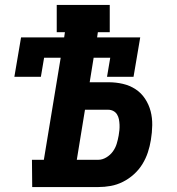

<svg xmlns="http://www.w3.org/2000/svg" viewBox="-20 -755 715 775"><path d="M110 0 109 -110H157L225 -522H158L145 -445H38L65 -604H239L242 -625H209V-735H423V-625H375L372 -604H546L519 -445H412L425 -522H358L342 -423H418Q448 -423 476 -416.5Q504 -410 527 -395Q550 -380 565.5 -356.5Q581 -333 588 -306Q595 -279 594.5 -249.5Q594 -220 589 -190Q585 -165 577 -140.5Q569 -116 555 -93Q541 -70 520.5 -51.5Q500 -33 476 -21Q452 -9 427 -4.5Q402 0 377 0ZM377 -110Q393 -110 409 -119.5Q425 -129 435.5 -143.5Q446 -158 451 -174.5Q456 -191 459 -208Q461 -219 462 -230Q463 -241 462.5 -252Q462 -263 460 -273.5Q458 -284 452.5 -293Q447 -302 437.5 -307Q428 -312 417 -312H323L290 -110Z"/></svg>

Font: Iosevka Etoile Extrabold
Style: Italic
Weight: 800
Italic angle: -9°
Designer: Belleve Invis
Foundry: Belleve Invis
Version: Version 22.1.2; ttfautohint (v1.8.4)